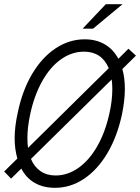

<svg xmlns="http://www.w3.org/2000/svg" viewBox="-25 -888 670 918"><path d="M560 -558Q572 -516 572 -463Q572 -408 558 -340Q535 -234 488 -155Q441 -76 376.5 -33Q312 10 238 10Q182 10 141 -13.5Q100 -37 77 -82L28 -34L-5 -68L58 -130Q45 -176 45 -226Q45 -283 60 -350Q82 -456 129 -535Q176 -614 241 -657Q306 -700 380 -700Q435 -700 476 -676Q517 -652 541 -607L589 -655L625 -622ZM106 -227Q106 -202 109 -181L495 -562Q461 -641 377 -641Q318 -641 266 -604Q214 -567 176 -498.5Q138 -430 119 -340Q106 -279 106 -227ZM512 -462Q512 -487 509 -508L123 -128Q139 -90 169 -69.5Q199 -49 241 -49Q299 -49 351 -86Q403 -123 441.5 -191.5Q480 -260 499 -350Q512 -409 512 -462ZM481 -868H561L420 -751H370Z"/></svg>

Font: Decalotype Light Italic
Style: Regular
Weight: 300
Italic angle: -12°
Designer: Alfredo Marco Pradil
Foundry: Alfredo Marco Pradil
Version: Version 1.0